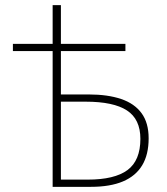

<svg xmlns="http://www.w3.org/2000/svg" viewBox="-20 -724 646 744"><path d="M184 0V-704H216V-358H324Q397 -358 449 -340.5Q501 -323 528.5 -285.5Q556 -248 556 -188Q556 -125 531 -83.5Q506 -42 456.5 -21Q407 0 332 0ZM216 -28H320Q424 -28 474 -65Q524 -102 524 -186Q524 -262 472 -296Q420 -330 312 -330H216ZM30 -526V-554H466V-526Z"/></svg>

Font: Source Sans 3
Style: Regular
Weight: 200
Designer: Paul D. Hunt
Foundry: Adobe
Version: Version 3.046;hotconv 1.0.118;makeotfexe 2.5.65603